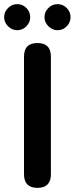

<svg xmlns="http://www.w3.org/2000/svg" viewBox="-49 -908 361 928"><path d="M132 0Q67 0 67 -66V-634Q67 -700 132 -700Q197 -700 197 -634V-66Q197 0 132 0ZM34 -762Q9 -762 -10 -781Q-29 -800 -29 -825Q-29 -851 -10 -869.5Q9 -888 34 -888Q60 -888 78.5 -869.5Q97 -851 97 -825Q97 -800 78.5 -781Q60 -762 34 -762ZM229 -762Q204 -762 185 -781Q166 -800 166 -825Q166 -851 185 -869.5Q204 -888 229 -888Q255 -888 273.5 -869.5Q292 -851 292 -825Q292 -800 273.5 -781Q255 -762 229 -762Z"/></svg>

Font: Zen Maru Gothic Black
Style: Regular
Weight: 900
Designer: Yoshimichi Ohira
Foundry: Positype
Version: Version 1.001